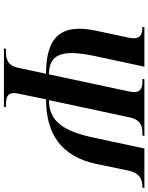

<svg xmlns="http://www.w3.org/2000/svg" viewBox="91 -845 754 976"><g transform="rotate(90 468.0 -357.0)"><path d="M226 0H523L525 -10H514C473 -10 444 -18 456 -74L485 -214C660 -214 775 -291 813 -468L847 -632C861 -694 895 -704 934 -704L936 -714H735L680 -458C647 -301 596 -229 489 -229L576 -636C587 -691 616 -704 655 -704H669L671 -714H383L381 -704H394C433 -704 457 -691 445 -636L358 -229C253 -229 231 -298 264 -458L319 -714H118L116 -704C155 -704 185 -694 171 -632L136 -468C99 -293 164 -214 355 -214L325 -74C314 -18 280 -10 240 -10H228Z"/></g></svg>

Font: Noto Serif Display Condensed
Style: Bold Italic
Weight: 700
Width: 3
Italic angle: -12°
Designer: Monotype Design Team
Foundry: Monotype Imaging Inc.
Version: Version 2.009